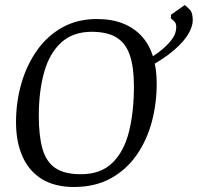

<svg xmlns="http://www.w3.org/2000/svg" viewBox="-20 -736 790 767"><path d="M275 11Q200 11 148.5 -20Q97 -51 70.5 -109.5Q44 -168 44 -248Q44 -329 65.5 -403Q87 -477 128 -535Q169 -593 229 -626.5Q289 -660 367 -660Q426 -660 470.5 -642.5Q515 -625 545.5 -592Q576 -559 591 -511Q606 -463 606 -402Q606 -323 586.5 -249.5Q567 -176 526 -117Q485 -58 422.5 -23.5Q360 11 275 11ZM303 -40Q382 -40 428.5 -85Q475 -130 495 -209Q515 -288 515 -392Q515 -468 498.5 -516Q482 -564 445 -586.5Q408 -609 346 -609Q272 -609 225 -566.5Q178 -524 156.5 -448Q135 -372 135 -273Q135 -192 150 -140.5Q165 -89 201.5 -64.5Q238 -40 303 -40ZM562 -461 560 -491Q585 -506 614 -527.5Q643 -549 663.5 -574.5Q684 -600 684 -628Q684 -641 678.5 -648Q673 -655 663 -662V-677L718 -716Q728 -708 739 -696.5Q750 -685 750 -654Q750 -632 733 -601.5Q716 -571 675 -535.5Q634 -500 562 -461Z"/></svg>

Font: Faustina VF Beta
Style: Italic
Weight: 400
Italic angle: -8°
Designer: Alfonso Garcia
Foundry: Omnibus-Type
Version: Version 1.006